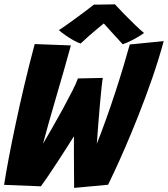

<svg xmlns="http://www.w3.org/2000/svg" viewBox="-20 -886 799 913"><path d="M332.5 7.5Q332.5 -21.5 332 -66.2Q331.5 -111 331.5 -157.2Q331.5 -203.5 331.5 -238Q317 -214.5 295.8 -181.5Q274.5 -148.5 251.8 -113.5Q229 -78.5 208.5 -48.5Q188 -18.5 174.5 0L-0.5 -7Q7 -56.5 21 -130.8Q35 -205 54 -294.8Q73 -384.5 96 -482Q119 -579.5 145 -676.5L317 -670Q303.5 -619.5 285 -555.5Q266.5 -491.5 247.2 -425Q228 -358.5 211.2 -300Q194.5 -241.5 184.5 -202.5Q202.5 -233 227.5 -276.5Q252.5 -320 277.8 -366.2Q303 -412.5 323 -451.8Q343 -491 350.5 -513L469 -515.5Q466.5 -504 462.8 -468.5Q459 -433 454.8 -385.5Q450.5 -338 446.8 -289Q443 -240 440.5 -202.5Q462 -256.5 485 -320.8Q508 -385 529.2 -450.2Q550.5 -515.5 568 -573.8Q585.5 -632 597 -674.5L758.5 -690.5Q735 -604 703.8 -513.8Q672.5 -423.5 639.2 -339.5Q606 -255.5 575.8 -186Q545.5 -116.5 523.5 -69.5Q501.5 -22.5 494 -7.5ZM526.5 -865.5Q545.5 -844.5 572.2 -817.2Q599 -790 624.5 -765.5Q650 -741 665 -729Q639.5 -711 612 -696.8Q584.5 -682.5 563.5 -675.5Q540.5 -700.5 513.5 -730.2Q486.5 -760 473.5 -774.5Q462 -765.5 442.8 -749.2Q423.5 -733 402.2 -714.5Q381 -696 363.5 -679Q350 -683 330.5 -693.8Q311 -704.5 292 -717.8Q273 -731 260 -742.5Q290 -762.5 325 -787.8Q360 -813 388.2 -834.5Q416.5 -856 426.5 -864Q435 -864 454.8 -864.2Q474.5 -864.5 495.2 -864.8Q516 -865 526.5 -865.5Z"/></svg>

Font: Grandstander
Style: Bold Italic
Weight: 700
Italic angle: -15°
Designer: Tyler Finck
Foundry: Etcetera Type Co
Version: Version 1.200; ttfautohint (v1.8.3)